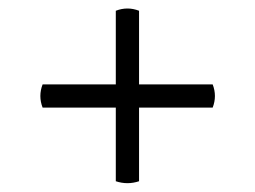

<svg xmlns="http://www.w3.org/2000/svg" viewBox="-20 -572 593 446"><path d="M474 -376H303V-547C285 -554 267 -554 249 -547V-376H79C72 -358 72 -340 79 -322H249V-151C267 -145 285 -145 303 -151V-322H474C481 -340 481 -358 474 -376Z"/></svg>

Font: Arima Koshi Medium
Style: Regular
Weight: 500
Designer: Joana Correia and Natanael Gama
Foundry: NDISCOVER
Version: Version 1.019;PS 001.019;hotconv 1.0.88;makeotf.lib2.5.64775